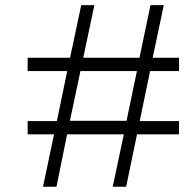

<svg xmlns="http://www.w3.org/2000/svg" viewBox="-20 -689 707 732"><path d="M85.4 -468.8H247.1L289.6 -669.4H339.8L297.4 -468.8H511.7L553.7 -669.4H604.5L562 -468.8H662.6V-418H552.2L512.7 -227.5H662.6V-176.8H502.4L460.9 22.9H409.7L452.1 -176.8H235.8L195.3 22.9H144L186 -176.8H85.4V-227.5H196.8L236.3 -418H85.4ZM286.6 -418 246.6 -228.5H462.4L502 -418Z"/></svg>

Font: Atsinvsda
Style: Italic
Weight: 400
Italic angle: -12°
Designer: Al Webster
Foundry: Al Webster and Michael Everson
Version: Version 2.000